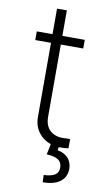

<svg xmlns="http://www.w3.org/2000/svg" viewBox="-94 -702 515 939"><g transform="rotate(10 163.0 -232.5)"><path d="M270.5 -487.3H159.2V-129.9Q159.2 -84.5 183.8 -61.8Q208.5 -39.1 246.1 -39.1L284.2 -40V5.9Q269.5 8.8 242.2 8.8H236.3L233.4 24.4Q266.1 29.8 285.6 50.5Q305.2 71.3 305.7 105.5Q304.7 146 274.9 168.5Q245.1 190.9 188.5 191.4L187.5 155.3Q224.1 154.3 242.4 142.6Q260.7 130.9 260.7 106.4Q260.7 80.1 242.2 67.6Q223.6 55.2 184.6 53.7L195.3 1Q157.7 -11.7 134 -43.2Q110.4 -74.7 110.4 -120.1V-487.3H32.2V-530.3H110.4V-657.2H159.2V-530.3H270.5Z"/></g></svg>

Font: Pretendard ExtraLight
Style: Regular
Weight: 200
Designer: Base glyphs from Inter by Rasmus Andersson; Hangeul glyphs from Noto Sans CJK(Source Han Sans) by Jang Soo-young and Kan
Foundry: Kil Hyung-jin
Version: Version 1.309